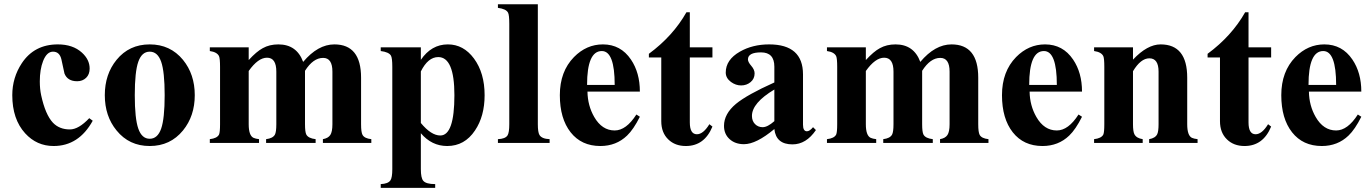

<svg xmlns="http://www.w3.org/2000/svg" viewBox="-20 -682 6539 916"><path d="M422.4 -106Q356 14.6 235.8 14.6Q155.3 14.6 100.1 -45.9Q38.6 -113.3 38.6 -228Q38.6 -311.5 84 -380.4Q143.6 -470.2 255.9 -470.2Q327.6 -470.2 370.6 -431.2Q407.7 -397.5 407.7 -355Q407.7 -327.1 390.9 -310.8Q374 -294.4 348.1 -294.4Q302.2 -294.4 287.6 -331.1Q280.3 -364.7 272.9 -398.9Q264.2 -435.5 232.9 -435.5Q203.1 -435.5 185.5 -390.6Q169.9 -350.6 169.9 -293.5Q169.9 -257.8 176.3 -228Q196.3 -135.3 232.4 -96.7Q263.2 -64.5 313.5 -64.5Q355 -64.5 405.8 -118.2Z M909.2 -228Q909.2 -128.4 853 -59.6Q792.5 14.6 694.3 14.6Q596.2 14.6 536.1 -59.6Q480 -127.9 480 -228Q480 -327.6 536.1 -396.5Q596.2 -470.2 694.3 -470.2Q792.5 -470.2 853 -396.5Q909.2 -327.6 909.2 -228ZM765.6 -228Q765.6 -339.8 748.8 -387.7Q731.9 -435.5 694.3 -435.5Q656.7 -435.5 639.9 -387.7Q623 -339.8 623 -228Q623 -116.2 639.9 -68.1Q656.7 -20 694.3 -20Q731.9 -20 748.8 -68.1Q765.6 -116.2 765.6 -228Z M1751.5 0H1520.5V-18.1Q1545.4 -22.5 1555.7 -37.8Q1565.9 -53.2 1565.9 -89.4V-340.3Q1565.9 -405.8 1521.5 -405.8Q1474.1 -405.8 1435.1 -344.2V-89.4Q1435.1 -52.2 1441.4 -40Q1451.2 -22 1485.8 -18.1V0H1249.5V-18.1Q1281.7 -22 1291.5 -39.6Q1298.3 -52.2 1298.3 -89.4V-340.3Q1298.3 -406.7 1253.9 -406.7Q1211.4 -406.7 1166.5 -343.3V-89.4Q1166.5 -35.2 1189.5 -24.4Q1199.2 -20 1215.8 -18.1V0H981V-18.1Q1015.6 -22 1024.9 -40Q1029.8 -50.8 1029.8 -89.4V-362.8Q1029.8 -403.3 1024.9 -414.1Q1015.6 -433.6 981 -438.5V-456.1H1166.5V-395.5Q1204.1 -436.5 1233.4 -452.1Q1265.6 -470.2 1308.1 -470.2Q1395.5 -470.2 1426.3 -386.7Q1496.6 -470.2 1575.2 -470.2Q1702.6 -470.2 1702.6 -311.5V-89.4Q1702.6 -51.3 1709.5 -38.6Q1718.8 -21.5 1751.5 -18.1Z M2292 -228Q2292 -127.4 2246.1 -59.6Q2196.8 14.6 2113.3 14.6Q2039.6 14.6 1987.8 -46.4V125Q1987.8 167.5 1999.5 180.7Q2012.7 196.3 2056.2 196.3V214.4H1796.4V196.3Q1832 194.8 1842.8 178.2Q1851.6 165 1851.6 125V-362.8Q1851.6 -405.3 1845.2 -416.5Q1835.4 -433.6 1796.4 -438.5V-456.1H1987.8V-396.5Q2038.1 -470.2 2116.7 -470.2Q2191.4 -470.2 2241.2 -402.8Q2292 -334 2292 -228ZM2147.9 -228Q2147.9 -409.7 2070.8 -409.7Q2022 -409.7 1987.8 -341.3V-95.2Q2037.1 -35.6 2080.6 -35.6Q2147.9 -35.6 2147.9 -228Z M2602.1 0H2355.5V-18.1Q2390.6 -19.5 2401.4 -36.1Q2409.7 -49.3 2409.7 -89.4V-568.4Q2409.7 -610.8 2403.8 -621.6Q2394.5 -639.6 2355.5 -644.5V-661.6H2545.9V-89.4Q2545.9 -51.3 2553.7 -38.1Q2564.9 -19.5 2602.1 -18.1Z M3032.7 -125Q3002.4 -64.5 2971.7 -35.2Q2919.9 14.6 2844.2 14.6Q2753.9 14.6 2702.4 -50.8Q2650.9 -116.2 2650.9 -228Q2650.9 -340.8 2718.3 -409.7Q2777.8 -470.2 2856.4 -470.2Q2941.4 -470.2 2990.2 -397.9Q3032.7 -335 3032.7 -245.1H2782.7Q2783.7 -178.2 2814.9 -124Q2852.1 -59.6 2912.6 -59.6Q2967.3 -59.6 3016.1 -135.7ZM2912.6 -276.9Q2912.6 -438.5 2851.1 -438.5Q2780.8 -438.5 2780.8 -276.9Z M3378.9 -78.1Q3340.8 14.6 3252 14.6Q3200.7 14.6 3168.5 -16.6Q3134.8 -48.8 3134.8 -104V-407.7H3075.7V-425.3Q3190.9 -510.3 3254.9 -623.5H3271V-456.1H3378.9V-407.7H3271V-98.1Q3271 -41.5 3304.7 -41.5Q3335 -41.5 3364.3 -89.4Z M3872.6 -61.5Q3826.2 6.8 3760.7 6.8Q3682.1 6.8 3674.3 -66.4Q3587.9 5.9 3529.3 5.9Q3487.3 5.9 3460.7 -18.3Q3434.1 -42.5 3434.1 -81.5Q3434.1 -138.7 3491.2 -186.5Q3543.9 -230 3674.3 -288.6V-363.8Q3674.3 -432.1 3610.8 -432.1Q3548.3 -432.1 3548.3 -398.4Q3548.3 -386.2 3564.2 -367.9Q3580.1 -349.6 3580.1 -332Q3580.1 -306.2 3561 -290.3Q3542 -274.4 3515.6 -274.4Q3490.2 -274.4 3467.3 -291Q3442.4 -309.6 3442.4 -335.9Q3442.4 -397 3509.8 -435.5Q3570.3 -470.2 3649.4 -470.2Q3811 -470.2 3811 -327.1V-87.4Q3811 -55.7 3829.6 -55.7Q3842.8 -55.7 3858.9 -75.2ZM3674.3 -104V-254.9Q3567.4 -190.9 3567.4 -128.9Q3567.4 -105 3582 -90.1Q3596.7 -75.2 3618.7 -75.2Q3641.6 -75.2 3674.3 -104Z M4695.8 0H4464.8V-18.1Q4489.7 -22.5 4500 -37.8Q4510.3 -53.2 4510.3 -89.4V-340.3Q4510.3 -405.8 4465.8 -405.8Q4418.5 -405.8 4379.4 -344.2V-89.4Q4379.4 -52.2 4385.7 -40Q4395.5 -22 4430.2 -18.1V0H4193.8V-18.1Q4226.1 -22 4235.8 -39.6Q4242.7 -52.2 4242.7 -89.4V-340.3Q4242.7 -406.7 4198.2 -406.7Q4155.8 -406.7 4110.8 -343.3V-89.4Q4110.8 -35.2 4133.8 -24.4Q4143.6 -20 4160.2 -18.1V0H3925.3V-18.1Q3960 -22 3969.2 -40Q3974.1 -50.8 3974.1 -89.4V-362.8Q3974.1 -403.3 3969.2 -414.1Q3960 -433.6 3925.3 -438.5V-456.1H4110.8V-395.5Q4148.4 -436.5 4177.7 -452.1Q4210 -470.2 4252.4 -470.2Q4339.8 -470.2 4370.6 -386.7Q4440.9 -470.2 4519.5 -470.2Q4647 -470.2 4647 -311.5V-89.4Q4647 -51.3 4653.8 -38.6Q4663.1 -21.5 4695.8 -18.1Z M5142.1 -125Q5111.8 -64.5 5081.1 -35.2Q5029.3 14.6 4953.6 14.6Q4863.3 14.6 4811.8 -50.8Q4760.3 -116.2 4760.3 -228Q4760.3 -340.8 4827.6 -409.7Q4887.2 -470.2 4965.8 -470.2Q5050.8 -470.2 5099.6 -397.9Q5142.1 -335 5142.1 -245.1H4892.1Q4893.1 -178.2 4924.3 -124Q4961.4 -59.6 5022 -59.6Q5076.7 -59.6 5125.5 -135.7ZM5022 -276.9Q5022 -438.5 4960.4 -438.5Q4890.1 -438.5 4890.1 -276.9Z M5693.4 0H5462.4V-18.1Q5491.7 -22.9 5501 -42Q5507.3 -55.2 5507.3 -89.4V-340.3Q5507.3 -403.8 5463.4 -403.8Q5422.4 -403.8 5385.3 -342.3V-89.4Q5385.3 -54.7 5392.1 -41.5Q5401.9 -22.5 5431.6 -18.1V0H5199.7V-18.1Q5234.4 -22 5243.7 -40Q5248.5 -50.8 5248.5 -89.4V-362.8Q5248.5 -403.3 5243.7 -414.1Q5234.4 -433.6 5199.7 -438.5V-456.1H5385.3V-397.5Q5453.6 -470.2 5517.1 -470.2Q5644 -470.2 5644 -311.5V-89.4Q5644 -35.2 5666.5 -24.4Q5676.3 -20 5693.4 -18.1Z M6044.4 -78.1Q6006.3 14.6 5917.5 14.6Q5866.2 14.6 5834 -16.6Q5800.3 -48.8 5800.3 -104V-407.7H5741.2V-425.3Q5856.4 -510.3 5920.4 -623.5H5936.5V-456.1H6044.4V-407.7H5936.5V-98.1Q5936.5 -41.5 5970.2 -41.5Q6000.5 -41.5 6029.8 -89.4Z M6474.6 -125Q6444.3 -64.5 6413.6 -35.2Q6361.8 14.6 6286.1 14.6Q6195.8 14.6 6144.3 -50.8Q6092.8 -116.2 6092.8 -228Q6092.8 -340.8 6160.2 -409.7Q6219.7 -470.2 6298.3 -470.2Q6383.3 -470.2 6432.1 -397.9Q6474.6 -335 6474.6 -245.1H6224.6Q6225.6 -178.2 6256.8 -124Q6293.9 -59.6 6354.5 -59.6Q6409.2 -59.6 6458 -135.7ZM6354.5 -276.9Q6354.5 -438.5 6293 -438.5Q6222.7 -438.5 6222.7 -276.9Z"/></svg>

Font: Dai Banna SIL Light
Style: Bold
Weight: 700
Designer: Victor Gaultney
Foundry: SIL International
Version: Version 2.001